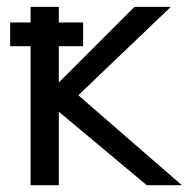

<svg xmlns="http://www.w3.org/2000/svg" viewBox="-20 -544 564 564"><path d="M69.8 -478V-523.9H152.8V-478H224.1V-408.2H152.8V-301.8L375 -523.9H481.9L210 -264.2L514.2 0H411.1L152.8 -215.8V0H69.8V-408.2H9.8V-478Z"/></svg>

Font: Miedinger*
Style: Book
Weight: 400
Version: Version 001.000